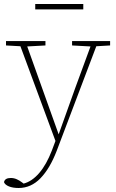

<svg xmlns="http://www.w3.org/2000/svg" viewBox="-31 -685 578 959"><path d="M329 -458V-480H519V-458L450 -454L252 69Q218 157 171 205.5Q124 254 62 254Q33 254 13.5 246Q-6 238 -11 225Q-7 204 23 204Q38 204 52 210Q66 216 79 226L87 232Q129 221 165 179Q201 137 228 67L246 19L71 -454L-1 -458V-480H196V-458L105 -453L262 -14L345 -246L421 -453ZM145 -638V-665H385V-638Z"/></svg>

Font: Source Serif 4 SmText ExtraLight
Style: Regular
Weight: 200
Designer: Frank Grießhammer
Foundry: Adobe
Version: Version 4.005;hotconv 1.1.0;makeotfexe 2.6.0